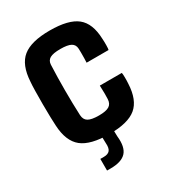

<svg xmlns="http://www.w3.org/2000/svg" viewBox="-154 -569 708 787"><g transform="rotate(-30 199.5 -175.5)"><path d="M373 -293H269Q269.5 -300.3 269.8 -313.7Q270 -327.1 270 -340.6Q270 -354 269.5 -359.4Q268.6 -378.4 253.2 -387Q237.8 -395.5 203.6 -395.5Q169.4 -395.5 154.3 -387Q139.2 -378.4 138.2 -359.4Q135.7 -302.7 135.7 -239.3Q135.7 -175.8 138.2 -120.6Q139.2 -98.6 154.5 -89.4Q169.9 -80.1 205.1 -80.1Q238.8 -80.1 253.7 -89.4Q268.6 -98.6 269.5 -120.6Q270 -129.9 270 -146.7Q270 -163.6 269 -184.6H373Q374.5 -180.7 374.8 -163.3Q375 -146 374 -132.8Q370.6 -57.6 331.5 -25.1Q292.5 7.3 205.1 7.3Q115.2 7.3 75 -25.1Q34.7 -57.6 30.8 -132.8Q29.8 -146.5 29.1 -174.6Q28.3 -202.6 28.3 -235.4Q28.3 -268.1 28.8 -296.9Q29.3 -325.7 30.8 -340.8Q35.2 -418 75.4 -450.4Q115.7 -482.9 203.6 -482.9Q292.5 -482.9 332 -451.2Q371.6 -419.4 374 -345.7Q375 -333 374.8 -314.9Q374.5 -296.9 373 -293ZM137.7 131.8H120.6V76.7H137.7Q157.2 76.7 165.8 66.2Q174.3 55.7 172.4 31.7L171.4 -7.3H226.1L227.1 31.7Q232.9 84.5 211.2 108.2Q189.5 131.8 137.7 131.8Z"/></g></svg>

Font: Agdasima
Style: Bold
Weight: 700
Width: 3
Designer: The DocRepair Project, Patric King
Foundry: Google
Version: Version 2.002